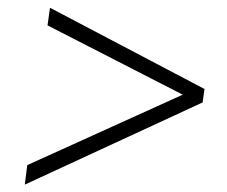

<svg xmlns="http://www.w3.org/2000/svg" viewBox="-20 -536 600 507"><path d="M515 -265.5 45.5 -48.5 52 -100 462.5 -286 105.5 -469 112 -515.5 520 -301Z"/></svg>

Font: Merriweather 144pt Black
Style: Italic
Weight: 900
Italic angle: -7.8°
Version: Version 2.101